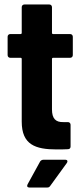

<svg xmlns="http://www.w3.org/2000/svg" viewBox="-20 -666 361 857"><path d="M305 -420V-502C305 -509 300 -514 293 -514H217C214 -514 212 -516 212 -519V-634C212 -641 207 -646 200 -646H89C82 -646 77 -641 77 -634V-519C77 -516 75 -514 72 -514H26C19 -514 14 -509 14 -502V-420C14 -413 19 -408 26 -408H72C75 -408 77 -406 77 -403V-123C77 -20 138 1 233 1C249 1 266 1 283 0C291 0 295 -5 295 -12V-109C295 -116 290 -121 283 -121H263C229 -120 212 -136 212 -178V-403C212 -406 214 -408 217 -408H293C300 -408 305 -413 305 -420ZM111 171H190C196 171 200 170 204 164L278 62C280 59 281 57 281 54C281 50 278 47 271 47H174C168 47 162 50 159 55L103 157C99 165 102 171 111 171Z"/></svg>

Font: Barlow Semi Condensed
Style: Bold
Weight: 700
Width: 4
Designer: Jeremy Tribby
Foundry: Tribby Type
Version: Version 1.422;hotconv 1.0.109;makeotfexe 2.5.65596